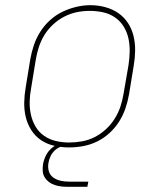

<svg xmlns="http://www.w3.org/2000/svg" viewBox="-20 -561 640 741"><path d="M246 8Q217 8 189 1.5Q161 -5 138.5 -20Q116 -35 101 -58.5Q86 -82 79.5 -109Q73 -136 73.5 -165Q74 -194 79 -223L97 -333Q102 -361 111 -387.5Q120 -414 135.5 -438.5Q151 -463 173 -483Q195 -503 221 -515.5Q247 -528 274.5 -534.5Q302 -541 329 -541Q358 -541 386 -533.5Q414 -526 436.5 -510.5Q459 -495 474 -472Q489 -449 495.5 -421.5Q502 -394 501.5 -365Q501 -336 496 -307L478 -197Q473 -169 464 -142.5Q455 -116 439.5 -91.5Q424 -67 402 -47Q380 -27 354 -14.5Q328 -2 300.5 3Q273 8 246 8ZM246 -11Q271 -11 296.5 -15.5Q322 -20 345.5 -32Q369 -44 389 -62.5Q409 -81 423 -103.5Q437 -126 445 -150.5Q453 -175 457 -200L476 -310Q480 -336 480.5 -362.5Q481 -389 475.5 -413.5Q470 -438 457 -459Q444 -480 423.5 -494Q403 -508 378 -513.5Q353 -519 326 -519Q301 -519 276.5 -514Q252 -509 228.5 -497Q205 -485 185 -466.5Q165 -448 151.5 -426Q138 -404 130 -379.5Q122 -355 118 -330L100 -220Q95 -194 94.5 -168Q94 -142 99.5 -117.5Q105 -93 117.5 -72Q130 -51 150 -37Q170 -23 195 -17Q220 -11 246 -11ZM242 160Q229 160 216 158.5Q203 157 191 153Q179 149 169 141.5Q159 134 152.5 123.5Q146 113 145 100Q144 87 146 73Q149 56 157 39.5Q165 23 179 11Q193 -1 210.5 -6Q228 -11 246 -11L244 0Q230 0 216.5 4.5Q203 9 192 19Q181 29 175 42Q169 55 167 68Q164 85 168.5 100Q173 115 185.5 124Q198 133 213.5 136.5Q229 140 246 140H321L317 160Z"/></svg>

Font: Iosevka Slab Thin Extended
Style: Italic
Weight: 100
Width: 7
Italic angle: -9°
Monospace: yes
Designer: Belleve Invis
Foundry: Belleve Invis
Version: Version 11.1.0; ttfautohint (v1.8.3)